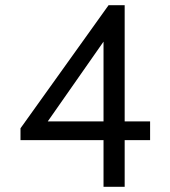

<svg xmlns="http://www.w3.org/2000/svg" viewBox="-20 -720 656 740"><path d="M379 0V-180H59V-225.5L398.5 -700H460.5V-252H558.5V-180H460.5V0ZM164 -252H379V-559.5Z"/></svg>

Font: Overpass Mono
Style: Regular
Weight: 400
Designer: Delve Withrington, Dave Bailey
Foundry: Delve Fonts LLC
Version: Version 4.000